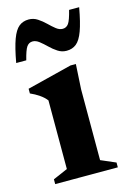

<svg xmlns="http://www.w3.org/2000/svg" viewBox="-108 -720 515 773"><g transform="rotate(-15 149.5 -334.0)"><path d="M229 -445.5 223 -341.5V-46.5L284.5 -20V0H23.5V-20L84.5 -46.5V-332.5Q74 -346.5 56.5 -358.5Q39 -370.5 19.5 -379V-398.5L206.5 -445.5ZM301 -663Q290 -601.5 277.5 -567.5Q265 -533.5 248.2 -520Q231.5 -506.5 207.5 -506.5Q187.5 -506.5 170.8 -517.5Q154 -528.5 139.5 -542.8Q125 -557 111.2 -567.8Q97.5 -578.5 84 -578.5Q68.5 -578.5 59.2 -565.2Q50 -552 40 -511.5H-2Q9 -573 21.5 -607Q34 -641 50.8 -654.5Q67.5 -668 91.5 -668Q111.5 -668 128.2 -657Q145 -646 159.5 -631.8Q174 -617.5 187.5 -606.8Q201 -596 215 -596Q230.5 -596 239.8 -609.2Q249 -622.5 259 -663Z"/></g></svg>

Font: Newsreader Text
Style: Bold
Weight: 700
Designer: Hugues Gentile
Foundry: Production Type
Version: Version 1.001